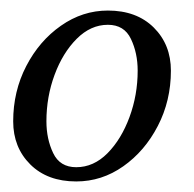

<svg xmlns="http://www.w3.org/2000/svg" viewBox="-20 -819 367 364"><path d="M5 -589Q5 -646 29.8 -693.8Q54.5 -741.5 95.5 -770.2Q136.5 -799 184.5 -799Q239 -799 271.5 -766.8Q304 -734.5 304 -685Q304 -628 279.2 -580.2Q254.5 -532.5 213.8 -503.8Q173 -475 124.5 -475Q70 -475 37.5 -507.2Q5 -539.5 5 -589ZM68 -589Q68 -555.5 80.8 -528.8Q93.5 -502 124.5 -502Q157.5 -502 183.8 -528.5Q210 -555 225.5 -597Q241 -639 241 -685Q241 -718.5 228.2 -745.2Q215.5 -772 184.5 -772Q152 -772 125.5 -745.5Q99 -719 83.5 -677.2Q68 -635.5 68 -589Z"/></svg>

Font: Besley
Style: Italic
Weight: 400
Italic angle: -13°
Designer: Owen Earl
Foundry: indestructible type*
Version: Version 4.000; ttfautohint (v1.8.4.7-5d5b)